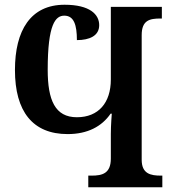

<svg xmlns="http://www.w3.org/2000/svg" viewBox="-20 -789 720 809"><path d="M352 0H664V-49H658C614 -49 577 -57 577 -116V-641C577 -704 611 -711 656 -711H662V-760H447V-454C447 -356 395 -295 304 -295C212 -295 181 -367 181 -495C181 -688 214 -723 251 -723C292 -723 304 -683 304 -620C357 -620 398 -638 398 -683C398 -728 359 -769 252 -769C109 -769 43 -661 43 -494C43 -319 118 -224 265 -224C349 -224 409 -256 446 -310H451C451 -310 447 -261 447 -225V-121C447 -58 411 -49 366 -49H352Z"/></svg>

Font: Noto Serif Semi
Style: Regular
Weight: 600
Designer: Monotype Design Team
Foundry: Monotype Imaging Inc.
Version: Version 1.002